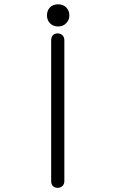

<svg xmlns="http://www.w3.org/2000/svg" viewBox="-20 -859 540 896"><path d="M218.8 -670.9V-13.7Q218.8 1 227.5 9.8Q236.3 17.6 249 17.6Q261.7 17.6 270.5 9.8Q280.3 1 280.3 -13.7V-670.9Q280.3 -686.5 270.5 -695.3Q261.7 -703.1 249 -703.1Q236.3 -703.1 227.5 -695.3Q218.8 -686.5 218.8 -670.9ZM251 -838.9Q226.6 -838.9 211.9 -823.2Q199.2 -808.6 199.2 -787.1Q199.2 -766.6 211.9 -752Q226.6 -735.4 251 -735.4Q275.4 -735.4 290 -752Q303.7 -766.6 303.7 -787.1Q303.7 -808.6 290 -823.2Q275.4 -838.9 251 -838.9Z"/></svg>

Font: GulimChe
Style: Regular
Weight: 400
Monospace: yes
Version: Version 2.21